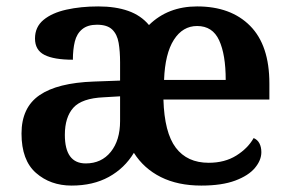

<svg xmlns="http://www.w3.org/2000/svg" viewBox="-20 -568 904 598"><path d="M203 10Q137 10 92 -29.5Q47 -69 47 -152Q47 -233 103 -271.5Q159 -310 272 -314L354 -317V-374Q354 -408 349.5 -434.5Q345 -461 329.5 -476Q314 -491 282 -491Q253 -491 236 -477Q219 -463 213 -438.5Q207 -414 207 -382Q148 -382 118.5 -397Q89 -412 89 -448Q89 -484 115.5 -506Q142 -528 187 -538Q232 -548 286 -548Q340 -548 379.5 -534Q419 -520 444 -490Q503 -548 594 -548Q699 -548 759 -487.5Q819 -427 819 -308V-258H489Q492 -155 527.5 -108Q563 -61 630 -61Q680 -61 716 -83.5Q752 -106 770 -138Q782 -133 788 -121.5Q794 -110 794 -94Q794 -69 774 -45Q754 -21 712.5 -5.5Q671 10 607 10Q534 10 481 -16.5Q428 -43 397 -92Q368 -44 319 -17Q270 10 203 10ZM247 -59Q296 -59 325 -95Q354 -131 354 -191V-268L303 -265Q235 -262 208.5 -232.5Q182 -203 182 -148Q182 -59 247 -59ZM683 -319Q683 -398 662.5 -442.5Q642 -487 594 -487Q549 -487 521.5 -444Q494 -401 491 -319Z"/></svg>

Font: Noto Serif Khojki SemiBold
Style: Regular
Weight: 600
Version: Version 2.003